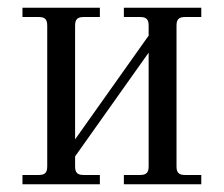

<svg xmlns="http://www.w3.org/2000/svg" viewBox="-20 -476 578 496"><path d="M38 0H238V-24H196C180 -24 174 -30 174 -46V-72L364 -340V-46C364 -30 358 -24 342 -24H300V0H500V-24H458C442 -24 436 -30 436 -46V-410C436 -426 442 -432 458 -432H500V-456H300V-432H342C358 -432 364 -426 364 -410V-384L174 -116V-410C174 -426 180 -432 196 -432H238V-456H38V-432H80C96 -432 102 -426 102 -410V-46C102 -30 96 -24 80 -24H38Z"/></svg>

Font: Old Standard
Style: Regular
Weight: 400
Designer: Alexey Kryukov <alexios@thessalonica.org.ru>
Version: Version 2.0